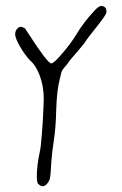

<svg xmlns="http://www.w3.org/2000/svg" viewBox="-20 -647 411 649"><path d="M334 -623Q328.1 -627 323.2 -627Q313.5 -627 299.8 -611.3Q262.7 -572.3 237.3 -529.3Q220.7 -502 191.4 -467.3Q162.1 -432.6 153.3 -432.6Q140.6 -433.6 78.1 -530.3Q68.4 -545.9 65.4 -549.8Q63.5 -551.8 60.5 -553.2Q57.6 -554.7 54.7 -555.7Q51.8 -556.6 51.8 -556.6Q43.9 -556.6 37.6 -549.3Q31.2 -542 31.2 -530.3Q32.2 -516.6 47.9 -489.3Q63.5 -461.9 82 -442.4Q102.5 -424.8 115.2 -389.2Q127.9 -353.5 127.9 -312.5Q127.9 -308.6 126.5 -273.9Q125 -239.3 121.6 -193.8Q118.2 -148.4 114.3 -132.8Q104.5 -86.9 104.5 -50.8Q104.5 -27.3 110.4 -24.4Q117.2 -17.6 124 -17.6Q131.8 -17.6 138.7 -25.4Q146.5 -34.2 148.9 -45.4Q151.4 -56.6 153.3 -96.7Q155.3 -128.9 162.1 -173.3Q168.9 -217.8 169.9 -273.4Q171.9 -339.8 181.6 -377.9Q185.5 -392.6 187.5 -402.3Q189.5 -410.2 199.7 -421.4Q210 -432.6 211.9 -437.5Q216.8 -444.3 241.2 -472.2Q265.6 -500 271.5 -510.7Q273.4 -514.6 306.6 -556.2Q339.8 -597.7 339.8 -605.5Q339.8 -606.4 339.8 -607.4Q339.8 -619.1 334 -623Z"/></svg>

Font: 辰宇落雁體 Thin
Style: Regular
Weight: 100
Designer: Written by Liu, Wei-Chen; Created by Wang, Li-Yu.
Foundry: New Value
Version: Version 1.000